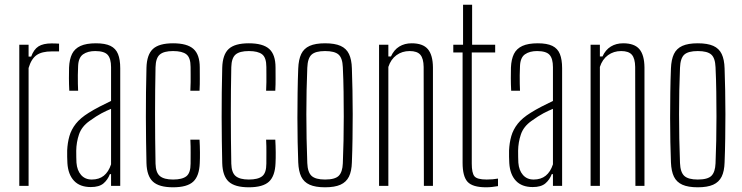

<svg xmlns="http://www.w3.org/2000/svg" viewBox="-20 -790 3153 816"><path d="M62 0V-600H101.5V-549.5H112.5Q123.5 -580 143.5 -592.8Q163.5 -605.5 199.5 -605.5Q206 -605.5 215.2 -605.2Q224.5 -605 231 -604.5V-571.5H199.5Q158 -571.5 135.5 -555.8Q113 -540 101.5 -501V0Z M366 5Q319.5 5 294.5 -21.8Q269.5 -48.5 266.5 -96.5Q266 -111.5 265.5 -123.2Q265 -135 265.5 -150.5Q267 -183.5 275 -211.5Q283 -239.5 302.2 -264Q321.5 -288.5 357 -310.5Q377.5 -323.5 404 -337.2Q430.5 -351 452 -361V-504.5Q452 -541 437.5 -557Q423 -573 384.5 -573Q353 -573 333.2 -559.2Q313.5 -545.5 312 -509.5Q311 -489.5 310.8 -470.5Q310.5 -451.5 311 -434.5Q311.5 -417.5 312 -404.5H274.5Q273 -433.5 273 -457.5Q273 -481.5 273.5 -503Q275 -538 286.2 -560.8Q297.5 -583.5 322.2 -594.8Q347 -606 387.5 -606Q427 -606 449.5 -595Q472 -584 481.5 -560.5Q491 -537 491 -500V0H452V-50H447Q438 -26 419.8 -10.5Q401.5 5 366 5ZM370 -27Q401 -27 421.2 -43.2Q441.5 -59.5 452 -91.5V-327.5Q432.5 -319.5 411.5 -308.5Q390.5 -297.5 360 -275.5Q327 -252 315.8 -218.8Q304.5 -185.5 304 -149.5Q304 -136 304.2 -122.5Q304.5 -109 305 -98.5Q307.5 -66 324.5 -46.5Q341.5 -27 370 -27Z M789 -404.5Q790 -423.5 790.2 -440.8Q790.5 -458 790.2 -474Q790 -490 790 -505.5Q790 -545 772.2 -559Q754.5 -573 715.5 -573Q676.5 -573 659.2 -558.2Q642 -543.5 641 -504.5Q640 -457 639.5 -407Q639 -357 639 -305Q639 -253 639.5 -200Q640 -147 641 -94.5Q642 -56 659.8 -41.5Q677.5 -27 715.5 -27Q754.5 -27 772.2 -41Q790 -55 790 -94.5Q790 -118.5 790.2 -142.5Q790.5 -166.5 789 -196.5H828Q829.5 -171.5 829.8 -143.5Q830 -115.5 829 -97Q827 -42 801.2 -18Q775.5 6 715.5 6Q656 6 630 -18Q604 -42 602.5 -97Q601.5 -141 600.8 -190.2Q600 -239.5 600 -291.8Q600 -344 600.5 -397.2Q601 -450.5 602.5 -502Q604 -558 630 -582Q656 -606 715.5 -606Q775.5 -606 802.2 -582Q829 -558 829 -503Q829 -480.5 829.2 -456.5Q829.5 -432.5 828 -404.5Z M1111 -404.5Q1112 -423.5 1112.2 -440.8Q1112.5 -458 1112.2 -474Q1112 -490 1112 -505.5Q1112 -545 1094.2 -559Q1076.5 -573 1037.5 -573Q998.5 -573 981.2 -558.2Q964 -543.5 963 -504.5Q962 -457 961.5 -407Q961 -357 961 -305Q961 -253 961.5 -200Q962 -147 963 -94.5Q964 -56 981.8 -41.5Q999.5 -27 1037.5 -27Q1076.5 -27 1094.2 -41Q1112 -55 1112 -94.5Q1112 -118.5 1112.2 -142.5Q1112.5 -166.5 1111 -196.5H1150Q1151.5 -171.5 1151.8 -143.5Q1152 -115.5 1151 -97Q1149 -42 1123.2 -18Q1097.5 6 1037.5 6Q978 6 952 -18Q926 -42 924.5 -97Q923.5 -141 922.8 -190.2Q922 -239.5 922 -291.8Q922 -344 922.5 -397.2Q923 -450.5 924.5 -502Q926 -558 952 -582Q978 -606 1037.5 -606Q1097.5 -606 1124.2 -582Q1151 -558 1151 -503Q1151 -480.5 1151.2 -456.5Q1151.5 -432.5 1150 -404.5Z M1361.5 6Q1320.5 6 1296 -5Q1271.5 -16 1260.2 -39.2Q1249 -62.5 1247.5 -100Q1246 -138 1245 -186.5Q1244 -235 1244 -288.8Q1244 -342.5 1244.8 -396.2Q1245.5 -450 1247.5 -499Q1249 -537 1260.2 -560.5Q1271.5 -584 1296 -595Q1320.5 -606 1361.5 -606Q1403 -606 1427.5 -595Q1452 -584 1463.2 -560.5Q1474.5 -537 1475.5 -499Q1477 -456 1478 -406.5Q1479 -357 1479 -305.2Q1479 -253.5 1478.2 -201.5Q1477.5 -149.5 1475.5 -100Q1474.5 -62.5 1463 -39.2Q1451.5 -16 1427 -5Q1402.5 6 1361.5 6ZM1361.5 -27Q1404 -27 1419.8 -43Q1435.5 -59 1437 -95.5Q1439 -142.5 1440 -192.5Q1441 -242.5 1441 -294.8Q1441 -347 1440.2 -399.8Q1439.5 -452.5 1437 -504.5Q1435.5 -543.5 1418.8 -558.2Q1402 -573 1361.5 -573Q1321 -573 1304.2 -557.8Q1287.5 -542.5 1286 -502Q1284 -455.5 1283 -405.8Q1282 -356 1282 -304.5Q1282 -253 1283 -200.8Q1284 -148.5 1286 -97Q1287.5 -58 1304.2 -42.5Q1321 -27 1361.5 -27Z M1591 0V-600H1630.5V-550H1641.5Q1654.5 -578.5 1677 -592.2Q1699.5 -606 1729.5 -606Q1777.5 -606 1798.5 -581Q1819.5 -556 1820 -503.5V0H1781.5L1780.5 -505.5Q1780 -541.5 1766.5 -557.2Q1753 -573 1721 -573Q1689 -573 1665 -555.5Q1641 -538 1630.5 -505.5V0Z M2046 6Q1988.5 6 1967.2 -17.2Q1946 -40.5 1946 -98V-567H1906.5V-600H1948V-770H1986.5V-600H2084.5V-567H1985V-94.5Q1985 -55 1996.2 -41Q2007.5 -27 2048 -27Q2064 -27 2073.8 -28Q2083.5 -29 2096.5 -31V1Q2084.5 3 2072 4.5Q2059.5 6 2046 6Z M2244 5Q2197.5 5 2172.5 -21.8Q2147.5 -48.5 2144.5 -96.5Q2144 -111.5 2143.5 -123.2Q2143 -135 2143.5 -150.5Q2145 -183.5 2153 -211.5Q2161 -239.5 2180.2 -264Q2199.5 -288.5 2235 -310.5Q2255.5 -323.5 2282 -337.2Q2308.5 -351 2330 -361V-504.5Q2330 -541 2315.5 -557Q2301 -573 2262.5 -573Q2231 -573 2211.2 -559.2Q2191.5 -545.5 2190 -509.5Q2189 -489.5 2188.8 -470.5Q2188.5 -451.5 2189 -434.5Q2189.5 -417.5 2190 -404.5H2152.5Q2151 -433.5 2151 -457.5Q2151 -481.5 2151.5 -503Q2153 -538 2164.2 -560.8Q2175.5 -583.5 2200.2 -594.8Q2225 -606 2265.5 -606Q2305 -606 2327.5 -595Q2350 -584 2359.5 -560.5Q2369 -537 2369 -500V0H2330V-50H2325Q2316 -26 2297.8 -10.5Q2279.5 5 2244 5ZM2248 -27Q2279 -27 2299.2 -43.2Q2319.5 -59.5 2330 -91.5V-327.5Q2310.5 -319.5 2289.5 -308.5Q2268.5 -297.5 2238 -275.5Q2205 -252 2193.8 -218.8Q2182.5 -185.5 2182 -149.5Q2182 -136 2182.2 -122.5Q2182.5 -109 2183 -98.5Q2185.5 -66 2202.5 -46.5Q2219.5 -27 2248 -27Z M2490 0V-600H2529.5V-550H2540.5Q2553.5 -578.5 2576 -592.2Q2598.5 -606 2628.5 -606Q2676.5 -606 2697.5 -581Q2718.5 -556 2719 -503.5V0H2680.5L2679.5 -505.5Q2679 -541.5 2665.5 -557.2Q2652 -573 2620 -573Q2588 -573 2564 -555.5Q2540 -538 2529.5 -505.5V0Z M2945.5 6Q2904.5 6 2880 -5Q2855.5 -16 2844.2 -39.2Q2833 -62.5 2831.5 -100Q2830 -138 2829 -186.5Q2828 -235 2828 -288.8Q2828 -342.5 2828.8 -396.2Q2829.5 -450 2831.5 -499Q2833 -537 2844.2 -560.5Q2855.5 -584 2880 -595Q2904.5 -606 2945.5 -606Q2987 -606 3011.5 -595Q3036 -584 3047.2 -560.5Q3058.5 -537 3059.5 -499Q3061 -456 3062 -406.5Q3063 -357 3063 -305.2Q3063 -253.5 3062.2 -201.5Q3061.5 -149.5 3059.5 -100Q3058.5 -62.5 3047 -39.2Q3035.5 -16 3011 -5Q2986.5 6 2945.5 6ZM2945.5 -27Q2988 -27 3003.8 -43Q3019.5 -59 3021 -95.5Q3023 -142.5 3024 -192.5Q3025 -242.5 3025 -294.8Q3025 -347 3024.2 -399.8Q3023.5 -452.5 3021 -504.5Q3019.5 -543.5 3002.8 -558.2Q2986 -573 2945.5 -573Q2905 -573 2888.2 -557.8Q2871.5 -542.5 2870 -502Q2868 -455.5 2867 -405.8Q2866 -356 2866 -304.5Q2866 -253 2867 -200.8Q2868 -148.5 2870 -97Q2871.5 -58 2888.2 -42.5Q2905 -27 2945.5 -27Z"/></svg>

Font: Big Shoulders Thin
Style: Regular
Weight: 100
Version: Version 2.002